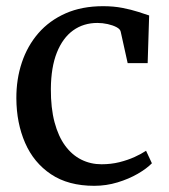

<svg xmlns="http://www.w3.org/2000/svg" viewBox="-20 -590 545 621"><path d="M284.8 11Q200.8 11 145 -26.4Q89.2 -63.7 61.2 -127.9Q33.3 -192 32.9 -271.9Q32.6 -333.7 50.6 -387.6Q68.6 -441.6 104.1 -482.6Q139.6 -523.5 192.2 -546.8Q244.7 -570 313.5 -570Q347.5 -570 376.2 -564.4Q404.8 -558.8 426.7 -551.7Q448.6 -544.6 462.4 -540L457.6 -385.9H392.9L370.4 -487.5Q368.8 -495.8 356.9 -502.1Q345 -508.4 328.4 -512.1Q311.8 -515.8 295.1 -515.8Q250.1 -515.8 216.4 -491.6Q182.8 -467.3 163.9 -419.9Q145 -372.5 144.5 -302.4Q144.2 -240.7 156.4 -194.7Q168.7 -148.7 190.8 -118.7Q212.9 -88.7 243 -73.7Q273.2 -58.7 308.3 -58.7Q338.9 -58.7 366.1 -65.4Q393.2 -72.2 415.2 -82.2Q437.2 -92.2 452.4 -102.4L471.3 -61.9Q454.6 -44.8 425.7 -28Q396.7 -11.2 360.2 -0.1Q323.8 11 284.8 11Z"/></svg>

Font: Merriweather Light
Style: Regular
Weight: 300
Designer: Eben Sorkin
Foundry: Eben Sorkin
Version: Version 2.100